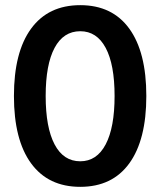

<svg xmlns="http://www.w3.org/2000/svg" viewBox="-20 -709 621 744"><path d="M291 -689Q415 -689 481 -598Q547 -507 547 -337Q547 -167 481 -76Q415 15 291 15Q167 15 100.5 -76Q34 -167 34 -337Q34 -507 100.5 -598Q167 -689 291 -689ZM291 -84Q355 -84 389.5 -149.5Q424 -215 424 -337Q424 -459 389.5 -523.5Q355 -588 291 -588Q226 -588 191.5 -523.5Q157 -459 157 -337Q157 -215 191.5 -149.5Q226 -84 291 -84Z"/></svg>

Font: CST
Style: Medium
Weight: 500
Version: Version 1.00